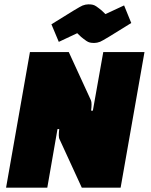

<svg xmlns="http://www.w3.org/2000/svg" viewBox="-20 -865 695 885"><path d="M357 0 255 -222Q251 -229 251 -241.5Q251 -254 253 -270H245L198 0H8L118 -625H297L399 -403Q402 -396 402 -383.5Q402 -371 400 -355H408L456 -625H646L536 0ZM466 -800 552 -840 585 -759Q456 -678 441.5 -672.5Q427 -667 414.5 -667Q402 -667 394 -669Q386 -671 378 -676.5Q370 -682 365 -686Q357 -691 336 -712L251 -672L217 -753Q346 -834 360.5 -839.5Q375 -845 387.5 -845Q400 -845 408 -843Q416 -841 424 -835.5Q432 -830 437 -826Q445 -821 466 -800Z"/></svg>

Font: Changa One
Style: Italic
Weight: 400
Italic angle: -12°
Designer: Eduardo Rodriguez Tunni
Foundry: Eduardo Rodriguez Tunni
Version: Version 1.003